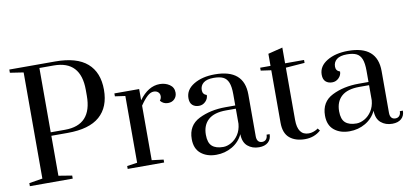

<svg xmlns="http://www.w3.org/2000/svg" viewBox="-74 -1044 2757 1297"><g transform="rotate(-10 1305.0 -395.0)"><path d="M40 -21 132 -36V-764L40 -778V-800H354Q502 -800 574 -737Q646 -674 646 -555Q646 -436 574 -373Q502 -310 354 -310H242V-36L334 -21V0H40ZM340 -334Q525 -334 525 -535V-575Q525 -775 340 -775H242V-334Z M711 -20 781 -30V-488L711 -498V-518H881V-441Q944 -527 1023 -527Q1061 -527 1090 -507.5Q1119 -488 1119 -452Q1119 -426 1102 -408.5Q1085 -391 1057 -391Q1025 -391 1005 -416Q1016 -430 1016 -446Q1016 -463 1004.5 -473.5Q993 -484 974 -484Q953 -484 931 -464.5Q909 -445 881 -404V-30L961 -20V0H711Z M1172 -123Q1172 -217 1251 -256.5Q1330 -296 1434 -296H1501V-373Q1501 -425 1489.5 -453.5Q1478 -482 1454 -493.5Q1430 -505 1389 -505Q1342 -505 1319 -486.5Q1296 -468 1296 -437Q1296 -408 1324 -399Q1324 -374 1305 -355Q1286 -336 1260 -336Q1232 -336 1215 -351.5Q1198 -367 1198 -399Q1198 -457 1256 -492Q1314 -527 1401 -527Q1601 -527 1601 -353V-67Q1601 -45 1610.5 -33.5Q1620 -22 1638 -22Q1655 -22 1665 -33.5Q1675 -45 1675 -65H1696Q1696 -30 1673.5 -10Q1651 10 1611 10Q1565 10 1533.5 -16.5Q1502 -43 1501 -99Q1477 -48 1427.5 -19Q1378 10 1318 10Q1254 10 1213 -23.5Q1172 -57 1172 -123ZM1501 -170V-274H1434Q1352 -274 1311.5 -237.5Q1271 -201 1271 -135Q1271 -80 1297 -57Q1323 -34 1373 -34Q1400 -34 1428.5 -50Q1457 -66 1477 -96.5Q1497 -127 1501 -170Z M1782 -128V-488L1711 -498V-518H1782V-601L1882 -626V-518H2012V-498L1882 -488V-130Q1882 -24 1958 -24Q1974 -24 1988.5 -29Q2003 -34 2011.5 -39Q2020 -44 2022 -46L2035 -30Q1990 10 1927 10Q1861 10 1821.5 -23Q1782 -56 1782 -128Z M2086 -123Q2086 -217 2165 -256.5Q2244 -296 2348 -296H2415V-373Q2415 -425 2403.5 -453.5Q2392 -482 2368 -493.5Q2344 -505 2303 -505Q2256 -505 2233 -486.5Q2210 -468 2210 -437Q2210 -408 2238 -399Q2238 -374 2219 -355Q2200 -336 2174 -336Q2146 -336 2129 -351.5Q2112 -367 2112 -399Q2112 -457 2170 -492Q2228 -527 2315 -527Q2515 -527 2515 -353V-67Q2515 -45 2524.5 -33.5Q2534 -22 2552 -22Q2569 -22 2579 -33.5Q2589 -45 2589 -65H2610Q2610 -30 2587.5 -10Q2565 10 2525 10Q2479 10 2447.5 -16.5Q2416 -43 2415 -99Q2391 -48 2341.5 -19Q2292 10 2232 10Q2168 10 2127 -23.5Q2086 -57 2086 -123ZM2415 -170V-274H2348Q2266 -274 2225.5 -237.5Q2185 -201 2185 -135Q2185 -80 2211 -57Q2237 -34 2287 -34Q2314 -34 2342.5 -50Q2371 -66 2391 -96.5Q2411 -127 2415 -170Z"/></g></svg>

Font: Prata
Style: Regular
Weight: 400
Designer: Ivan Petrov
Foundry: Cyreal
Version: Version 2.000